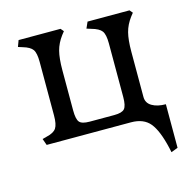

<svg xmlns="http://www.w3.org/2000/svg" viewBox="-94 -542 787 796"><g transform="rotate(-15 300.0 -143.5)"><path d="M542 144Q524 66 497 33Q470 0 416 0H54L44 -28L63 -33Q94 -40 104.5 -56Q115 -72 115 -110V-340Q115 -378 104.5 -393Q94 -408 63 -417L44 -423L54 -450H234L245 -437L234 -423Q213 -395 205 -364Q197 -333 197 -282V-110Q197 -72 207.5 -59.5Q218 -47 251 -47H357Q390 -47 401 -59.5Q412 -72 412 -110V-340Q412 -378 401 -393Q390 -408 357 -417L338 -423L350 -450H530L541 -437L530 -423Q509 -395 501 -364Q493 -333 493 -282V-88Q493 -62 516 -48.5Q539 -35 575 -35V152L546 163Z"/></g></svg>

Font: Kurale
Style: Regular
Weight: 400
Designer: Eduardo Rodriguez Tunni
Foundry: Eduardo Rodriguez Tunni
Version: Version 2.000